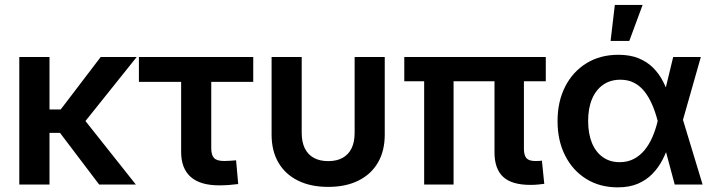

<svg xmlns="http://www.w3.org/2000/svg" viewBox="-20 -766 2967 797"><path d="M185.5 -529.3V0H60.1V-529.3ZM547.4 -529.3 295.4 -214.4H153.3L149.4 -311.5H231.9L397.9 -529.3ZM391.6 0 225.1 -219.7 313 -291 543.9 0Z M889.6 3.4Q811 3.4 771.5 -31.7Q731.9 -66.9 731.9 -135.7V-426.3H556.6V-529.3H1031.2V-426.3H856.9V-150.4Q856.9 -122.1 868.7 -109.9Q880.4 -97.7 910.2 -97.7Q921.4 -97.7 935.1 -98.6Q948.7 -99.6 960 -100.6L968.8 -2Q949.7 0.5 929.7 2Q909.7 3.4 889.6 3.4Z M1342.3 9.8Q1269.5 9.8 1216.8 -16.4Q1164.1 -42.5 1135.7 -91.1Q1107.4 -139.6 1107.4 -207V-529.3H1232.4V-214.4Q1232.4 -176.8 1245.1 -150.6Q1257.8 -124.5 1282.5 -110.8Q1307.1 -97.2 1342.3 -97.2Q1377.9 -97.2 1402.3 -110.8Q1426.8 -124.5 1439.5 -150.6Q1452.1 -176.8 1452.1 -214.4V-529.3H1577.1V-207Q1577.1 -139.6 1548.8 -91.1Q1520.5 -42.5 1468 -16.4Q1415.5 9.8 1342.3 9.8Z M2182.1 1.5Q2104 1.5 2068.4 -32Q2032.7 -65.4 2032.7 -133.3V-501H2154.8V-148.4Q2154.8 -121.1 2165.3 -109.4Q2175.8 -97.7 2201.2 -97.7Q2210 -97.7 2217 -97.9Q2224.1 -98.1 2229.5 -99.1L2239.3 -2.9Q2228.5 -1.5 2213.6 0Q2198.7 1.5 2182.1 1.5ZM1740.7 0V-501H1862.8V0ZM1658.2 -428.7V-529.3H2245.6V-428.7Z M2543.9 11.7Q2469.7 11.7 2413.3 -23.4Q2356.9 -58.6 2325.7 -120.6Q2294.4 -182.6 2294.4 -263.2Q2294.4 -344.2 2325.9 -406.2Q2357.4 -468.3 2414.3 -503.4Q2471.2 -538.6 2546.9 -538.6Q2595.2 -538.6 2630.6 -524.2Q2666 -509.8 2690.9 -484.9Q2715.8 -460 2732.4 -427.7Q2749 -395.5 2759.3 -359.4H2793L2814 -272L2896.5 0H2780.8L2709.5 -266.1Q2700.2 -301.8 2686.8 -332.5Q2673.3 -363.3 2655.3 -386.2Q2637.2 -409.2 2612.5 -422.1Q2587.9 -435.1 2555.2 -435.1Q2513.7 -435.1 2483.6 -414.1Q2453.6 -393.1 2437.5 -355Q2421.4 -316.9 2421.4 -263.7Q2421.4 -211.4 2437 -173.1Q2452.6 -134.8 2482.2 -113.8Q2511.7 -92.8 2552.2 -92.8Q2585 -92.8 2610.8 -106.2Q2636.7 -119.6 2656 -143.3Q2675.3 -167 2688.5 -197.8Q2701.7 -228.5 2710 -263.2L2774.4 -529.3H2889.2L2813.5 -263.2L2792.5 -172.9H2758.8Q2747.6 -136.7 2730.5 -103.5Q2713.4 -70.3 2688.2 -44.4Q2663.1 -18.6 2627.9 -3.4Q2592.8 11.7 2543.9 11.7ZM2514.6 -596.2 2532.2 -745.6H2647.5L2592.3 -596.2Z"/></svg>

Font: Inter 24pt SemiBold
Style: Regular
Weight: 600
Designer: Rasmus Andersson
Foundry: rsms
Version: Version 4.001;git-66647c0bb